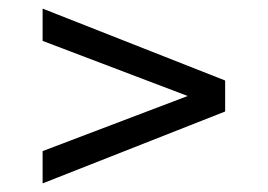

<svg xmlns="http://www.w3.org/2000/svg" viewBox="-20 -557 622 446"><path d="M79 -131V-206L416 -334L79 -462V-537L503 -370V-298Z"/></svg>

Font: Gantari
Style: Regular
Weight: 400
Designer: Anugrah Pasau
Foundry: Lafontype
Version: Version 1.000; ttfautohint (v1.8.3)